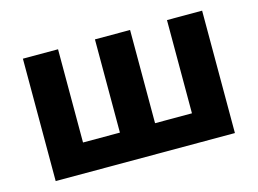

<svg xmlns="http://www.w3.org/2000/svg" viewBox="-74 -617 998 744"><g transform="rotate(-15 425.5 -245.5)"><path d="M66 0V-491H207V-117H355V-491H496V-117H644V-491H785V0Z"/></g></svg>

Font: Nunito Sans 12pt ExtraBold
Style: Regular
Weight: 800
Designer: Vernon Adams
Foundry: Vernon Adams
Version: Version 3.101;gftools[0.9.27]